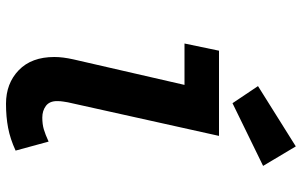

<svg xmlns="http://www.w3.org/2000/svg" viewBox="-203 -791 1006 640"><g transform="rotate(90 300.0 -471.0)"><path d="M326 12Q258 12 214 -30.5Q170 -73 170 -149Q170 -164 172 -179.5Q174 -195 178 -213L263 -583H125L149 -698H433L321 -194Q320 -187 318.5 -178.5Q317 -170 317 -158Q317 -133 333 -121Q349 -109 372 -109Q394 -109 411 -114Q428 -119 452 -130L482 -20Q443 -2 406 5Q369 12 326 12ZM324 -743 267 -828 468 -954 533 -845Z"/></g></svg>

Font: Source Code Pro ExtraLight ExtraBold
Style: Italic
Weight: 800
Italic angle: -11°
Monospace: yes
Version: Version 1.016;hotconv 1.0.116;makeotfexe 2.5.65601